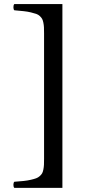

<svg xmlns="http://www.w3.org/2000/svg" viewBox="-20 -722 423 936"><path d="M284.2 -702.1V193.8H49.8Q45.4 189.5 45.4 179Q45.4 168.5 49.8 164.1Q76.7 162.1 95.5 160.2Q114.3 158.2 130.1 154.5Q146 150.9 156 147.2Q166 143.6 173.8 136.5Q181.6 129.4 185.3 123Q189 116.7 191.4 104.5Q193.8 92.3 194.3 81.3Q194.8 70.3 194.8 51.8V-559.1Q194.8 -577.6 194.3 -588.6Q193.8 -599.6 191.4 -611.6Q189 -623.5 185.3 -630.1Q181.6 -636.7 174.1 -643.8Q166.5 -650.9 156.5 -654.3Q146.5 -657.7 130.6 -661.6Q114.7 -665.5 95.9 -667.5Q77.1 -669.4 49.8 -671.9Q45.4 -676.3 45.4 -687Q45.4 -697.8 49.8 -702.1Z"/></svg>

Font: Common Serif SemiBold
Style: Regular
Weight: 600
Designer: Philipp H. Poll, Khaled Hosny
Foundry: Stefan Peev, Context Ltd.
Version: Version 1.026